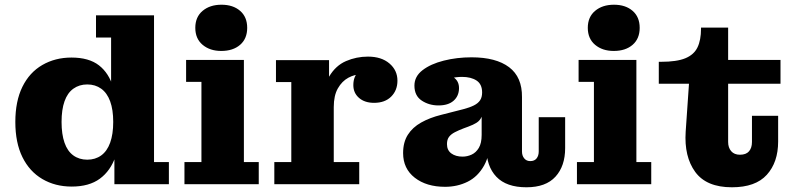

<svg xmlns="http://www.w3.org/2000/svg" viewBox="-20 -781 3379 814"><path d="M284 10Q214 10 159.5 -22Q105 -54 75 -115Q45 -176 45 -264Q45 -352 75 -413Q105 -474 159.5 -505.5Q214 -537 283 -537Q357 -537 399.5 -504Q442 -471 460 -410Q478 -349 478 -265L491 -263Q491 -180 470 -118.5Q449 -57 403.5 -23.5Q358 10 284 10ZM350 -104Q384 -104 409 -122Q434 -140 447 -176Q460 -212 460 -264Q460 -316 447 -351.5Q434 -387 409 -405Q384 -423 350 -423Q316 -423 291 -405Q266 -387 253.5 -351.5Q241 -316 241 -264Q241 -212 253.5 -176Q266 -140 291 -122Q316 -104 350 -104ZM465 0V-127L475 -264L451 -381V-622H387V-716H633V-94H696V0Z M762 0V-94H834V-434H769V-527H1014V-94H1077V0ZM918 -565Q870 -565 839 -591Q808 -617 808 -663Q808 -709 839 -735Q870 -761 919 -761Q968 -761 998 -735Q1028 -709 1028 -663Q1028 -617 998 -591Q968 -565 918 -565Z M1143 0V-94H1215V-433H1150V-526H1375V-345L1395 -349V-94H1503V0ZM1345 -327Q1348 -410 1375.5 -456.5Q1403 -503 1447 -522Q1491 -541 1540 -541Q1597 -541 1631 -512Q1665 -483 1665 -439Q1665 -398 1638.5 -371.5Q1612 -345 1566 -345Q1526 -345 1502 -366Q1478 -387 1478 -420Q1478 -459 1502.5 -479Q1527 -499 1582 -495L1572 -437Q1567 -451 1551.5 -458.5Q1536 -466 1512 -466Q1484 -466 1457 -451.5Q1430 -437 1412.5 -406.5Q1395 -376 1395 -327Z M1839 -334Q1799 -334 1768 -354.5Q1737 -375 1737 -418Q1737 -457 1771.5 -483.5Q1806 -510 1861.5 -524Q1917 -538 1979 -538Q2083 -538 2138.5 -496Q2194 -454 2193 -369L2024 -389Q2024 -424 2000.5 -439.5Q1977 -455 1939 -455Q1914 -455 1890.5 -449Q1867 -443 1850.5 -429Q1834 -415 1829 -391L1833 -472Q1876 -470 1901.5 -454Q1927 -438 1926 -405Q1925 -373 1902.5 -353.5Q1880 -334 1839 -334ZM2212 13Q2127 13 2084.5 -31.5Q2042 -76 2042 -155V-171H2022V-286H2017L2024 -341V-389L2193 -369V-139Q2193 -121 2202.5 -109.5Q2212 -98 2228 -98Q2246 -98 2255 -109.5Q2264 -121 2264 -139V-284H2376V-153Q2376 -77 2335 -32Q2294 13 2212 13ZM1867 11Q1788 11 1738.5 -27.5Q1689 -66 1689 -132Q1689 -178 1709 -209.5Q1729 -241 1765.5 -261.5Q1802 -282 1850 -294L1944 -318Q1971 -325 1989 -334Q2007 -343 2015.5 -356Q2024 -369 2024 -389L2026 -286H2022Q2015 -270 2001 -261Q1987 -252 1965 -244L1946 -237Q1925 -229 1908.5 -220.5Q1892 -212 1883.5 -200.5Q1875 -189 1875 -170Q1875 -144 1893.5 -130.5Q1912 -117 1941 -117Q1961 -117 1979.5 -125.5Q1998 -134 2010 -154Q2022 -174 2022 -209L2059 -206Q2059 -127 2032.5 -79.5Q2006 -32 1962.5 -10.5Q1919 11 1867 11Z M2426 0V-94H2498V-434H2433V-527H2678V-94H2741V0ZM2582 -565Q2534 -565 2503 -591Q2472 -617 2472 -663Q2472 -709 2503 -735Q2534 -761 2583 -761Q2632 -761 2662 -735Q2692 -709 2692 -663Q2692 -617 2662 -591Q2632 -565 2582 -565Z M3083 13Q2975 13 2927.5 -52Q2880 -117 2887 -223L2901 -426H2773V-519H2783Q2849 -519 2885.5 -534Q2922 -549 2937 -580Q2952 -611 2952 -659V-664H3067V-179Q3067 -155 3080 -140Q3093 -125 3117 -125Q3143 -125 3155.5 -139.5Q3168 -154 3168 -179V-290H3279V-181Q3279 -93 3231 -40Q3183 13 3083 13ZM3067 -426V-527H3289V-426Z"/></svg>

Font: Montagu Slab 24pt
Style: Bold
Weight: 700
Designer: Florian Karsten
Foundry: Florian Karsten
Version: Version 1.000